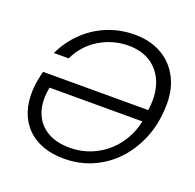

<svg xmlns="http://www.w3.org/2000/svg" viewBox="-127 -843 1000 987"><g transform="rotate(20 373.0 -350.0)"><path d="M320 12Q257 12 206 -6.5Q155 -25 119.5 -60.5Q84 -96 66 -147.5Q48 -199 51 -263Q52 -288 57 -317Q62 -346 69 -371H661L650 -306H128Q113 -229 133 -171.5Q153 -114 203.5 -82.5Q254 -51 330 -51Q391 -51 444.5 -72.5Q498 -94 540 -133Q582 -172 608.5 -225.5Q635 -279 642 -343L646 -386Q655 -463 632.5 -522Q610 -581 560 -614.5Q510 -648 437 -648Q352 -648 279 -604Q206 -560 169 -481H88Q121 -551 175 -603Q229 -655 298.5 -683.5Q368 -712 448 -712Q536 -712 599.5 -674Q663 -636 695.5 -568.5Q728 -501 723 -412Q720 -323 689 -246Q658 -169 604.5 -111Q551 -53 478.5 -20.5Q406 12 320 12Z"/></g></svg>

Font: DM Sans 28pt Light
Style: Italic
Weight: 300
Italic angle: -10°
Version: Version 4.004;gftools[0.9.30]